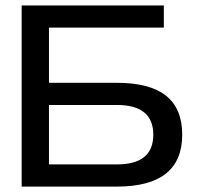

<svg xmlns="http://www.w3.org/2000/svg" viewBox="-20 -690 729 710"><path d="M60.1 0V-669.9H585.9V-587.9H161.1V-383.8H412.1Q533.7 -383.8 593.8 -336.2Q653.8 -288.6 653.8 -191.9Q653.8 0 412.1 0ZM161.1 -82H412.1Q546.9 -82 546.9 -191.9Q546.9 -301.8 412.1 -301.8H161.1Z"/></svg>

Font: LT Wave
Style: Regular
Weight: 400
Designer: Daniel Lyons
Version: Version 2.5 (Glyphs App)